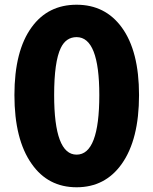

<svg xmlns="http://www.w3.org/2000/svg" viewBox="-20 -778 649 812"><path d="M114 -85Q41 -188 41 -376Q41 -563 114 -663Q183 -758 304 -758Q425 -758 495 -662Q568 -562 568 -376Q568 -188 495 -85Q425 14 304 14Q183 14 114 -85ZM400 -376Q400 -621 304 -621Q259 -621 237 -575Q209 -517 209 -376Q209 -124 304 -124Q400 -124 400 -376Z"/></svg>

Font: KaiGen Gothic SC Heavy
Style: Bold
Weight: 900
Designer: Ryoko NISHIZUKA Ë•øÂ°öÊ∂ºÂ≠ê (kana & ideographs); Paul D. Hunt (Latin, Greek & Cyrillic); Wenlong ZHANG Âº†ÊñáÈæô (bopom
Version: Version 1.001 October 10, 2014